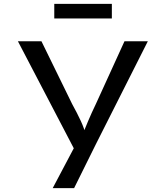

<svg xmlns="http://www.w3.org/2000/svg" viewBox="-20 -737 853 987"><path d="M251 230 380 -14V65L72 -525H193L351 -202Q377 -155 395.5 -115Q414 -75 421 -42L403 -40Q415 -72 432.5 -113.5Q450 -155 474 -205L620 -525H740L473 4L361 230ZM259 -642V-717H555V-642Z"/></svg>

Font: Lexend Mega
Style: Regular
Weight: 400
Designer: Bonnie Shaver-Troup, Thomas Jockin
Foundry: Lexend
Version: Version 1.007